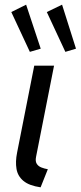

<svg xmlns="http://www.w3.org/2000/svg" viewBox="-20 -801 348 829"><path d="M155.3 7.8Q105.5 0.5 81.1 -20Q56.6 -40.5 51.3 -71.5Q45.9 -102.5 53.7 -141.6L127.9 -517.6H213.4L135.7 -124Q131.8 -104.5 138.7 -93.8Q145.5 -83 158.7 -77.9Q171.9 -72.8 186.5 -70.3ZM108.9 -577.1 28.8 -749 92.8 -780.8 155.8 -590.8ZM262.2 -577.1 182.1 -749 248 -780.8 308.1 -590.8Z"/></svg>

Font: Reddit Sans
Style: Italic
Weight: 400
Italic angle: -11.25°
Designer: Stephen Hutchings
Version: Version 1.013